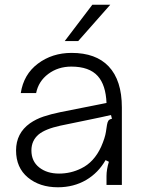

<svg xmlns="http://www.w3.org/2000/svg" viewBox="-20 -783 601 813"><path d="M48 -146Q48 -219 107 -261Q133 -279 164.5 -289.5Q196 -300 235 -308L431 -347Q428 -423 394 -461Q358 -501 282 -501Q226 -501 184.5 -470Q143 -439 133 -389H68Q80 -468 140.5 -513.5Q201 -559 283 -559Q386 -559 440 -502Q496 -443 496 -328V0H431V-38Q431 -65 441 -98L427 -105Q396 -51 345 -21Q292 10 225 10Q148 10 98 -31.5Q48 -73 48 -146ZM324 -70Q378 -96 408 -161Q425 -200 428.5 -224.5Q432 -249 433 -254Q435 -266 439 -272Q443 -278 454 -280L450 -296Q416 -288 357 -276L236 -251Q172 -237 144 -214Q113 -188 113 -146Q113 -100 146 -74Q179 -48 230 -48Q280 -48 324 -70ZM311 -609H254L371 -763H447Z"/></svg>

Font: Open Sauce Sans Light
Style: Regular
Weight: 300
Designer: Alfredo Marco Pradil
Foundry: Creative Sauce Fz LLC
Version: Version 1.477